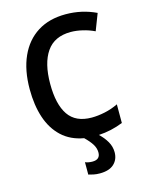

<svg xmlns="http://www.w3.org/2000/svg" viewBox="-137 -810 875 1124"><g transform="rotate(-15 300.0 -248.0)"><path d="M326 228Q305 228 288.5 224.5Q272 221 258 217V142Q277 150 302 150Q349 150 349 107Q349 81 334 57Q319 33 290 5Q210 -9 158 -57.5Q106 -106 81 -181.5Q56 -257 56 -354Q56 -469 93.5 -552Q131 -635 201.5 -679.5Q272 -724 372 -724Q470 -724 556 -683L517 -582Q484 -598 446 -607Q408 -616 374 -616Q275 -616 227.5 -547Q180 -478 180 -353Q180 -229 224 -164.5Q268 -100 365 -100Q402 -100 444.5 -109Q487 -118 526 -137V-24Q454 5 378 9Q406 35 423.5 65.5Q441 96 441 130Q441 174 412 201Q383 228 326 228Z"/></g></svg>

Font: Noto Sans Mono SemiBold
Style: Regular
Weight: 600
Designer: Monotype Design Team
Foundry: Monotype Imaging Inc.
Version: Version 2.014; ttfautohint (v1.8.4.7-5d5b)